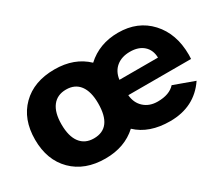

<svg xmlns="http://www.w3.org/2000/svg" viewBox="-95 -737 1127 975"><g transform="rotate(-30 468.5 -249.0)"><path d="M287 -106Q394 -106 394 -250Q394 -319 366.5 -355.5Q339 -392 287 -392Q235 -392 207 -355.5Q179 -319 179 -250Q179 -180 207 -143Q235 -106 287 -106ZM773 -299Q772 -344 743 -370Q714 -396 664 -396Q615 -396 584 -370.5Q553 -345 547 -299ZM473 -55Q400 12 287 12Q167 12 95.5 -59Q24 -130 24 -250Q24 -369 95 -439.5Q166 -510 287 -510Q403 -510 475 -441Q550 -510 660 -510Q775 -510 845.5 -433.5Q916 -357 916 -233Q916 -229 915.5 -221Q915 -213 915 -209H547Q551 -162 582 -134Q613 -106 661 -106Q730 -106 763 -143L884 -99Q809 12 666 12Q544 12 473 -55Z"/></g></svg>

Font: Atkinson Hyperlegible Pro
Style: Bold
Weight: 700
Designer: Elliott Scott, Megan Eiswerth, Linus Boman, Theodore Petrosky, Jacob Perez
Foundry: Braille Institute
Version: Version 1.5.1